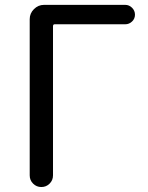

<svg xmlns="http://www.w3.org/2000/svg" viewBox="-20 -753 597 773"><path d="M99.6 -46.9V-675.8Q99.6 -699.2 116.7 -716.3Q133.8 -733.4 157.2 -733.4H484.4Q500 -733.4 511.7 -721.7Q523.4 -710 523.4 -693.8Q523.4 -677.7 511.7 -666.5Q500 -655.3 484.4 -655.3H200.2Q193.4 -655.3 193.4 -647.5V-46.9Q193.4 -27.3 179.7 -13.7Q166 0 146.5 0Q127 0 113.3 -13.7Q99.6 -27.3 99.6 -46.9Z"/></svg>

Font: Gen Jyuu Gothic P Regular
Style: Regular
Weight: 400
Designer: [Source Han Sans]
Ryoko NISHIZUKA  (kana & ideographs); Paul D. Hunt (Latin, Greek & Cyrillic); Wenlong ZHANG  (bopomofo
Version: Version 1.002.20150607